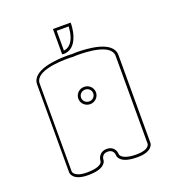

<svg xmlns="http://www.w3.org/2000/svg" viewBox="-131 -780 835 919"><g transform="rotate(-20 287.0 -320.5)"><path d="M318 -323C318 -306 304 -293 287 -293C270 -293 256 -306 256 -323C256 -340 270 -353 287 -353C304 -353 318 -340 318 -323ZM332 -323C332 -347 312 -367 287 -367C262 -367 242 -347 242 -323C242 -299 262 -279 287 -279C312 -279 332 -299 332 -323ZM266 -521C277 -521 284 -520 287 -520C289 -520 296 -521 308 -521C354 -521 480 -517 480 -454V-7C480 -6 479 23 413 23C369 23 349 13 340 5C333 -2 333 -7 333 -7C333 -22 323 -51 287 -51C252 -51 240 -22 240 -7C240 -6 240 -1 234 5C226 13 207 23 161 23C94 23 93 -7 93 -7V-454C93 -518 221 -521 266 -521ZM494 -7V-454C494 -528 363 -535 310 -535C298 -535 289 -534 287 -534C285 -534 276 -535 264 -535C211 -535 80 -528 80 -454V-7C80 -4 82 37 161 37C201 37 230 30 245 14C255 4 255 -5 255 -7C255 -11 257 -37 287 -37C315 -37 319 -14 319 -7C319 -4 320 5 329 14C344 30 373 37 413 37C490 37 494 -2 494 -6ZM317 -664C316 -654 315 -634 309 -615C298 -582 280 -566 256 -563V-664ZM322 -611C332 -641 332 -670 332 -671V-678H242V-548C244 -550 247 -550 249 -548C284 -548 309 -571 322 -611Z"/></g></svg>

Font: Platiipus Light
Style: Light
Weight: 400
Version: Version 001.000